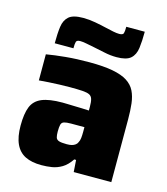

<svg xmlns="http://www.w3.org/2000/svg" viewBox="-110 -809 785 903"><g transform="rotate(15 283.0 -358.0)"><path d="M175 8Q128 8 96.5 -7.5Q65 -23 49 -57.5Q33 -92 33 -147Q33 -205 46.5 -238.5Q60 -272 95.5 -287Q131 -302 196 -302Q205 -302 220 -301.5Q235 -301 253.5 -300.5Q272 -300 290.5 -299.5Q309 -299 325 -298V-316Q325 -340 321 -353.5Q317 -367 305.5 -372.5Q294 -378 271 -379.5Q248 -381 210 -381Q187 -381 160.5 -380Q134 -379 108 -377.5Q82 -376 61 -374V-501Q101 -508 154 -513Q207 -518 269 -518Q338 -518 383 -509.5Q428 -501 454.5 -484Q481 -467 493.5 -441.5Q506 -416 510 -382Q514 -348 514 -305V0H331L327 -58H318Q298 -28 274.5 -14Q251 0 226 4Q201 8 175 8ZM265 -118Q280 -118 289.5 -120.5Q299 -123 306.5 -128.5Q314 -134 317 -142Q322 -151 323.5 -163.5Q325 -176 325 -193V-217H260Q238 -217 226.5 -213.5Q215 -210 212 -198.5Q209 -187 209 -164Q209 -147 212 -136.5Q215 -126 227 -122Q239 -118 265 -118ZM88 -562Q88 -610 92.5 -643Q97 -676 117.5 -694Q138 -712 187 -712Q216 -712 246 -706.5Q276 -701 301 -695Q322 -690 339.5 -686.5Q357 -683 369 -683Q387 -683 390 -692Q393 -701 393 -724H483Q483 -678 478.5 -644Q474 -610 453.5 -592Q433 -574 385 -574Q355 -574 325.5 -580.5Q296 -587 270 -592Q249 -596 231.5 -599.5Q214 -603 202 -603Q185 -603 182 -594Q179 -585 179 -562Z"/></g></svg>

Font: Saira Thin ExtraBold
Style: Regular
Weight: 800
Version: Version 1.101